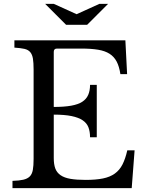

<svg xmlns="http://www.w3.org/2000/svg" viewBox="-20 -980 766 1000"><path d="M260 -423Q314 -423 350.5 -429.5Q387 -436 408.5 -450Q430 -464 439.5 -486Q449 -508 449 -538H484V-265H449Q449 -295 440.5 -317Q432 -339 410.5 -353.5Q389 -368 352.5 -375.5Q316 -383 260 -383V-157Q260 -124 268 -102.5Q276 -81 295.5 -67.5Q315 -54 347 -48.5Q379 -43 426 -43Q479 -43 516 -50.5Q553 -58 578 -76Q603 -94 618 -123.5Q633 -153 643 -197H681L666 0H45V-38Q80 -39 101.5 -44Q123 -49 135 -61Q147 -73 151 -95Q155 -117 155 -152V-618Q155 -653 151.5 -674.5Q148 -696 137.5 -708.5Q127 -721 107 -725.5Q87 -730 55 -732V-770H633L642 -594H607Q601 -634 587.5 -659.5Q574 -685 550.5 -700Q527 -715 491 -721Q455 -727 404 -727H277Q260 -727 260 -710ZM324 -851 215 -960H260L379 -906L498 -960H543L434 -851Z"/></svg>

Font: Libre Baskerville
Style: Regular
Weight: 400
Designer: Pablo Impallari, Rodrigo Fuenzalida
Foundry: Pablo Impallari, Rodrigo Fuenzalida
Version: Version 1.000; ttfautohint (v0.93) -l 8 -r 50 -G 200 -x 14 -